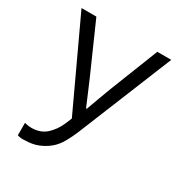

<svg xmlns="http://www.w3.org/2000/svg" viewBox="-164 -604 877 930"><g transform="rotate(30 275.0 -139.5)"><path d="M65 132Q69 134 80.5 136Q92 138 103 138Q154 138 186 108.5Q218 79 236 37L251 1L24 -486H107L226 -217Q240 -185 255.5 -148Q271 -111 286 -76H290Q303 -111 316 -147.5Q329 -184 342 -217L448 -486H526L312 40Q297 76 279.5 107Q262 138 237 159Q212 180 179.5 193Q147 206 106 206Q87 209 65 202Z"/></g></svg>

Font: Codetta
Style: Regular
Weight: 400
Italic angle: -11°
Designer: Ulrich Proeller
Foundry: PROSA GmbH
Version: Version 2.00;September 29, 2018;FontCreator 11.5.0.2427 64-b